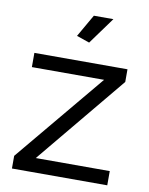

<svg xmlns="http://www.w3.org/2000/svg" viewBox="-83 -790 659 851"><g transform="rotate(10 246.5 -365.0)"><path d="M270 -609 212 -629 270 -730H358ZM30 -57 364 -458H39V-522H458V-465L126 -64H459V0H30Z"/></g></svg>

Font: Raleway Medium Alt1
Style: Regular
Weight: 500
Designer: Matt McInerney, Pablo Impallari, Rodrigo Fuenzalida
Foundry: Matt McInerney, Pablo Impallari, Rodrigo Fuenzalida
Version: Version 3.000g; ttfautohint (v1.5) -l 8 -r 28 -G 28 -x 14 -D